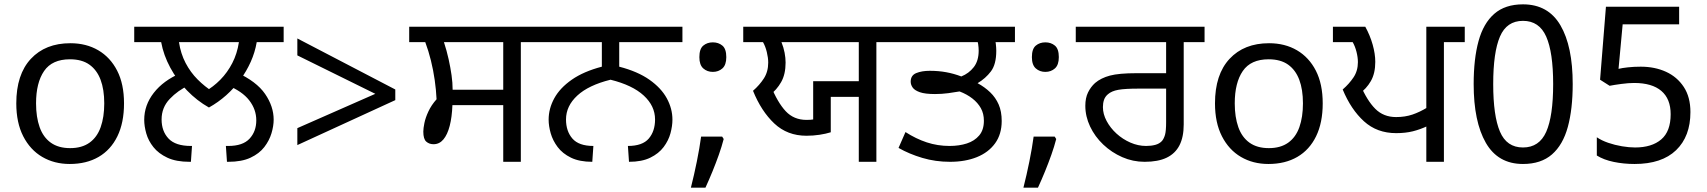

<svg xmlns="http://www.w3.org/2000/svg" viewBox="-20 -745 7859 884"><path d="M551 -269Q551 -180 520.5 -117.5Q490 -55 434 -22.5Q378 10 301 10Q230 10 174.5 -22.5Q119 -55 87 -117.5Q55 -180 55 -269Q55 -402 122 -474Q189 -546 304 -546Q377 -546 432.5 -513.5Q488 -481 519.5 -419.5Q551 -358 551 -269ZM146 -269Q146 -206 162.5 -159.5Q179 -113 214 -88Q249 -63 303 -63Q357 -63 392 -88Q427 -113 443.5 -159.5Q460 -206 460 -269Q460 -333 443 -378Q426 -423 391.5 -447.5Q357 -472 302 -472Q220 -472 183 -418Q146 -364 146 -269Z M942 -250Q887 -281 841 -328.5Q795 -376 764 -433.5Q733 -491 722 -551H598V-622H1286V-551H1162Q1154 -504 1134.5 -460.5Q1115 -417 1086.5 -378Q1058 -339 1021.5 -306.5Q985 -274 942 -250ZM1080 -551H804Q812 -498 834.5 -455Q857 -412 890 -379Q923 -346 961 -322L923 -323Q962 -345 994.5 -378Q1027 -411 1049.5 -454.5Q1072 -498 1080 -551ZM644 -193Q644 -261 688 -317.5Q732 -374 811 -408L851 -353Q799 -329 761.5 -289.5Q724 -250 724 -195Q724 -141 756 -107Q788 -73 859 -73H864L859 0H853Q791 0 750.5 -19Q710 -38 686.5 -67.5Q663 -97 653.5 -130.5Q644 -164 644 -193ZM1240 -194Q1240 -165 1230 -131.5Q1220 -98 1197 -68Q1174 -38 1133.5 -19Q1093 0 1031 0H1025L1020 -73H1031Q1098 -73 1129 -106.5Q1160 -140 1160 -191Q1160 -241 1127.5 -283Q1095 -325 1026 -353L1069 -412Q1161 -370 1200.5 -312.5Q1240 -255 1240 -194Z M1349 -155 1708 -313 1349 -490V-568L1800 -333V-284L1349 -77Z M2297 0V-261H2063Q2061 -206 2050.5 -165.5Q2040 -125 2021.5 -103Q2003 -81 1976 -81Q1956 -81 1942.5 -93Q1929 -105 1929 -139Q1929 -154 1934 -178.5Q1939 -203 1952.5 -232Q1966 -261 1990 -288Q1988 -331 1981.5 -376.5Q1975 -422 1964 -466.5Q1953 -511 1938 -551H1864V-622H2474V-551H2378V0ZM2064 -332H2297V-551H2024Q2037 -511 2045.5 -472.5Q2054 -434 2059 -399Q2064 -364 2064 -332Z M2707 0Q2648 0 2609 -19Q2570 -38 2547.5 -68Q2525 -98 2515.5 -131.5Q2506 -165 2506 -194Q2506 -245 2532 -292.5Q2558 -340 2612.5 -378Q2667 -416 2751 -438V-551H2460V-622H3122V-551H2831V-438Q2916 -416 2970 -378Q3024 -340 3050 -292.5Q3076 -245 3076 -194Q3076 -165 3067 -131.5Q3058 -98 3035.5 -68Q3013 -38 2974 -19Q2935 0 2876 0L2871 -73Q2938 -73 2967 -107Q2996 -141 2996 -195Q2996 -257 2944 -305Q2892 -353 2791 -378Q2690 -353 2638 -305Q2586 -257 2586 -195Q2586 -141 2615.5 -107Q2645 -73 2712 -73Z M3305 -116 3312 -105Q3303 -70 3289.5 -32Q3276 6 3260.5 44Q3245 82 3228 119H3161Q3176 60 3188.5 -2Q3201 -64 3208 -116ZM3262 -414Q3236 -414 3218 -430Q3200 -446 3200 -482Q3200 -520 3218 -535Q3236 -550 3262 -550Q3288 -550 3306 -535Q3324 -520 3324 -482Q3324 -446 3306 -430Q3288 -414 3262 -414Z M3934 0V-299H3805V-136Q3783 -129 3753.5 -124.5Q3724 -120 3693 -120Q3605 -120 3545 -176.5Q3485 -233 3447 -327Q3477 -353 3497 -384Q3517 -415 3517 -457Q3517 -479 3510.5 -505.5Q3504 -532 3493 -551H3402V-622H4112V-551H4015V0ZM3724 -371H3934V-551H3578Q3588 -526 3592.5 -502Q3597 -478 3597 -457Q3597 -403 3576.5 -367Q3556 -331 3524 -307L3528 -352Q3560 -273 3597.5 -233Q3635 -193 3693 -193Q3704 -193 3711 -193.5Q3718 -194 3724 -195Z M4354 0Q4287 0 4226.5 -18Q4166 -36 4117 -64L4149 -137Q4197 -106 4247 -89.5Q4297 -73 4352 -73Q4396 -73 4431.5 -84.5Q4467 -96 4488.5 -121.5Q4510 -147 4510 -189Q4510 -222 4496 -247Q4482 -272 4457 -291.5Q4432 -311 4398 -324Q4376 -320 4346 -316Q4316 -312 4285 -312Q4239 -312 4215 -320.5Q4191 -329 4182 -342Q4173 -355 4173 -369Q4173 -398 4198.5 -408.5Q4224 -419 4261 -419Q4301 -419 4336.5 -412.5Q4372 -406 4406 -393Q4441 -407 4463.5 -436Q4486 -465 4486 -512Q4486 -526 4483.5 -542.5Q4481 -559 4474 -578L4518 -551H4097V-622H4653V-551H4528L4559 -576Q4563 -560 4565 -542.5Q4567 -525 4567 -511Q4567 -449 4542.5 -416.5Q4518 -384 4481 -362Q4514 -344 4539 -320Q4564 -296 4578 -264Q4592 -232 4592 -188Q4592 -127 4561.5 -85Q4531 -43 4477.5 -21.5Q4424 0 4354 0Z M4836 -116 4843 -105Q4834 -70 4820.5 -32Q4807 6 4791.5 44Q4776 82 4759 119H4692Q4707 60 4719.5 -2Q4732 -64 4739 -116ZM4793 -414Q4767 -414 4749 -430Q4731 -446 4731 -482Q4731 -520 4749 -535Q4767 -550 4793 -550Q4819 -550 4837 -535Q4855 -520 4855 -482Q4855 -446 4837 -430Q4819 -414 4793 -414Z M5250 0Q5196 0 5147 -21.5Q5098 -43 5059.5 -79.5Q5021 -116 4999 -162.5Q4977 -209 4977 -258Q4977 -294 4989.5 -319.5Q5002 -345 5022 -363Q5049 -386 5090.5 -397Q5132 -408 5212 -408H5349V-551H4933V-622H5526V-551H5430V-172Q5430 -114 5410.5 -76Q5391 -38 5351.5 -19Q5312 0 5250 0ZM5257 -73Q5280 -73 5299 -78Q5318 -83 5330 -96Q5339 -107 5344 -124.5Q5349 -142 5349 -183V-337H5222Q5160 -337 5129 -331.5Q5098 -326 5081 -311Q5068 -300 5063 -285Q5058 -270 5058 -252Q5058 -220 5075 -188Q5092 -156 5120.5 -130Q5149 -104 5184.5 -88.5Q5220 -73 5257 -73Z M6070 -269Q6070 -180 6039.5 -117.5Q6009 -55 5953 -22.5Q5897 10 5820 10Q5749 10 5693.5 -22.5Q5638 -55 5606 -117.5Q5574 -180 5574 -269Q5574 -402 5641 -474Q5708 -546 5823 -546Q5896 -546 5951.5 -513.5Q6007 -481 6038.5 -419.5Q6070 -358 6070 -269ZM5665 -269Q5665 -206 5681.5 -159.5Q5698 -113 5733 -88Q5768 -63 5822 -63Q5876 -63 5911 -88Q5946 -113 5962.5 -159.5Q5979 -206 5979 -269Q5979 -333 5962 -378Q5945 -423 5910.5 -447.5Q5876 -472 5821 -472Q5739 -472 5702 -418Q5665 -364 5665 -269Z M6547 0V-180L6553 -165Q6519 -149 6485 -140.5Q6451 -132 6408 -132Q6320 -132 6260 -186.5Q6200 -241 6162 -333Q6192 -359 6212 -389Q6232 -419 6232 -459Q6232 -481 6225.5 -506.5Q6219 -532 6208 -551H6117V-622H6266Q6288 -582 6300 -539.5Q6312 -497 6312 -460Q6312 -407 6291.5 -371.5Q6271 -336 6238 -313L6242 -357Q6274 -282 6312 -244Q6350 -206 6408 -206Q6449 -206 6483 -217.5Q6517 -229 6553 -251L6547 -240V-622H6724V-551H6628V0Z M6992 10Q6877 10 6821 -87.5Q6765 -185 6765 -358Q6765 -474 6787.5 -556Q6810 -638 6860 -681.5Q6910 -725 6992 -725Q7108 -725 7164.5 -628.5Q7221 -532 7221 -358Q7221 -243 7198.5 -160.5Q7176 -78 7125.5 -34Q7075 10 6992 10ZM6992 -66Q7067 -66 7099 -138Q7131 -210 7131 -358Q7131 -504 7099 -576.5Q7067 -649 6992 -649Q6917 -649 6886 -576.5Q6855 -504 6855 -358Q6855 -212 6886 -139Q6917 -66 6992 -66Z M7506 10Q7456 10 7410 0.5Q7364 -9 7332 -29V-113Q7354 -98 7384.5 -87.5Q7415 -77 7448 -71.5Q7481 -66 7508 -66Q7585 -66 7628.5 -103Q7672 -140 7672 -219Q7672 -290 7629 -326.5Q7586 -363 7504 -363Q7478 -363 7444.5 -358.5Q7411 -354 7391 -350L7347 -378L7374 -714H7711V-633H7451L7432 -428Q7448 -432 7475.5 -435Q7503 -438 7534 -438Q7599 -438 7650.5 -414.5Q7702 -391 7732.5 -344.5Q7763 -298 7763 -229Q7763 -117 7697 -53.5Q7631 10 7506 10Z"/></svg>

Font: hexlgurmukhi05
Style: Book
Weight: 400
Designer: Jelle Bosma - Monotype Design Team
Foundry: Monotype Imaging Inc.
Version: Version 2.003